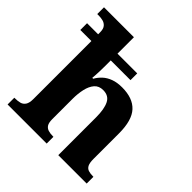

<svg xmlns="http://www.w3.org/2000/svg" viewBox="-199 -913 1066 1066"><g transform="rotate(45 333.5 -380.0)"><path d="M20 0V-53H25Q47 -53 63.5 -57.5Q80 -62 90 -77Q100 -92 100 -122V-578H13V-631H100V-646Q100 -673 89 -686Q78 -699 62 -703Q46 -707 29 -707H17V-760H252V-631H407V-578H252V-534Q252 -517 251.5 -498Q251 -479 250 -463Q249 -447 248 -437H255Q268 -460 287.5 -478Q307 -496 335.5 -506.5Q364 -517 403 -517Q487 -517 529 -471.5Q571 -426 571 -324V-124Q571 -93 578.5 -78Q586 -63 601 -58Q616 -53 638 -53H641V0H418V-297Q418 -362 400.5 -397Q383 -432 339 -432Q306 -432 287.5 -410.5Q269 -389 261 -353.5Q253 -318 253 -277V-118Q253 -90 261.5 -76.5Q270 -63 285.5 -58Q301 -53 323 -53H327V0Z"/></g></svg>

Font: Noto Serif Myanmar
Style: Regular
Weight: 400
Designer: Ben Mitchell and the Monotype Design Team
Foundry: Monotype Imaging Inc.
Version: Version 2.106